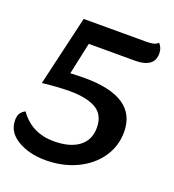

<svg xmlns="http://www.w3.org/2000/svg" viewBox="-128 -775 810 894"><g transform="rotate(20 277.0 -328.5)"><path d="M508 -676Q526 -657 526 -629Q526 -593 501.5 -576Q477 -559 434 -559H202L168 -401Q208 -403 239 -403Q497 -403 497 -229Q497 -159 458 -102.5Q419 -46 350.5 -13.5Q282 19 197 19Q116 19 58.5 -15Q1 -49 1 -108Q1 -129 8.5 -141.5Q16 -154 33 -163Q63 -120 106 -98.5Q149 -77 202 -77Q282 -77 326.5 -110Q371 -143 371 -204Q371 -268 325.5 -295Q280 -322 194 -322Q163 -322 122 -319Q81 -316 59 -313L140 -660H449Q470 -660 484 -663Q498 -666 508 -676Z"/></g></svg>

Font: Sansita
Style: Italic
Weight: 400
Italic angle: -11°
Designer: Pablo Cosgaya
Foundry: Omnibus-Type
Version: Version 1.006